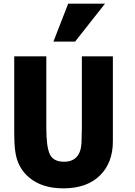

<svg xmlns="http://www.w3.org/2000/svg" viewBox="-20 -1009 739 1053"><path d="M599 -233Q599 -116 527.5 -46Q456 24 327 24Q214 24 144 -32Q74 -88 63 -184Q58 -221 58 -280V-700H234V-308Q234 -205 253 -163.5Q272 -122 331 -122Q421 -122 427 -225Q429 -279 429 -308V-700H599ZM392 -781H273L354 -989H556Z"/></svg>

Font: Repo
Style: ExtraBold
Weight: 800
Designer: Stefan Peev
Foundry: Context Ltd
Version: Version 001.000